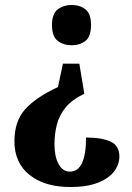

<svg xmlns="http://www.w3.org/2000/svg" viewBox="-20 -560 529 772"><path d="M319 -183Q269 -159 243.5 -127.5Q218 -96 208.5 -58.5Q199 -21 199 20Q199 69 215.5 99.5Q232 130 261 130Q294 130 310 95Q326 60 326 -7Q390 -7 425 9.5Q460 26 460 69Q460 101 439 129Q418 157 374 174.5Q330 192 263 192Q160 192 99 143.5Q38 95 38 8Q38 -72 80.5 -120Q123 -168 213 -210L233 -304H299ZM268 -540Q301 -540 323.5 -522.5Q346 -505 346 -459Q346 -413 323.5 -395.5Q301 -378 268 -378Q236 -378 212.5 -395.5Q189 -413 189 -459Q189 -505 212.5 -522.5Q236 -540 268 -540Z"/></svg>

Font: Noto Serif Georgian Condensed ExtraBold
Style: Regular
Weight: 800
Width: 3
Designer: Monotype Design Team, Akaki Razmadze
Foundry: Google LLC
Version: Version 2.003; ttfautohint (v1.8.4.7-5d5b)